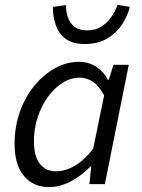

<svg xmlns="http://www.w3.org/2000/svg" viewBox="-20 -750 577 782"><path d="M179.4 12Q115.3 12 77.3 -33.5Q39.4 -78.9 39.4 -164.4Q39.4 -234.2 61.1 -294.9Q82.7 -355.6 120.2 -401.2Q157.7 -446.7 204.6 -472.4Q251.5 -498.1 301.6 -498.1Q341.2 -498.1 371.9 -478.1Q402.7 -458.1 419.5 -424.7H422.8L442.2 -486.1H504.5L407 0H344L351.6 -72.1H348.3Q312.8 -35 268.8 -11.5Q224.9 12 179.4 12ZM207.1 -52.3Q246.1 -52.3 285.1 -75.1Q324.2 -97.9 359.6 -144.8L404.2 -361.7Q383.2 -400.7 357.9 -417.2Q332.6 -433.8 304.7 -433.8Q268.2 -433.8 234.6 -412.6Q201 -391.3 174.9 -355.2Q148.8 -319.2 133.5 -272.8Q118.2 -226.4 118.2 -175.6Q118.2 -113.2 142.4 -82.7Q166.5 -52.3 207.1 -52.3ZM324.4 -570.7Q276.9 -570.7 248.6 -591Q220.4 -611.3 207.9 -645.9Q195.4 -680.4 195.4 -721.9L248.6 -729Q248.6 -701.6 256.9 -678.2Q265.2 -654.8 284 -640.5Q302.8 -626.2 335.6 -626.2Q367.8 -626.2 392.2 -641.5Q416.7 -656.8 433.4 -680.7Q450.2 -704.6 458.4 -730.3L508.7 -721.9Q499.7 -685 477.1 -650.3Q454.5 -615.5 416.8 -593.1Q379.1 -570.7 324.4 -570.7Z"/></svg>

Font: Source Sans Variable
Style: Italic
Weight: 200
Italic angle: -11°
Designer: Paul D. Hunt
Foundry: Adobe Systems Incorporated
Version: Version 3.006;hotconv 1.0.111;makeotfexe 2.5.65597